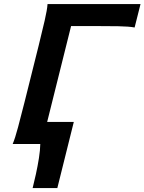

<svg xmlns="http://www.w3.org/2000/svg" viewBox="-20 -726 728 968"><path d="M183.1 0H43.9Q56.2 -28.8 70.8 -84Q85.4 -139.2 103.5 -210.4L174.8 -495.6Q192.4 -566.9 205.1 -621.8Q217.8 -676.8 219.7 -705.6H688.5L658.7 -587.4Q630.9 -592.8 575.4 -593.8Q520 -594.7 447.8 -594.7H338.4L217.8 -111.3H352.1L269 222.2H144.5Q152.3 191.9 161.1 151.6Q169.9 111.3 176.3 71Q182.6 30.8 183.1 0Z"/></svg>

Font: Andika
Style: Bold Italic
Weight: 700
Italic angle: -14°
Designer: Victor Gaultney, Annie Olsen, Julie Remington, Don Collingsworth, Eric Hays, Becca Hirsbrunner
Foundry: SIL International
Version: Version 6.101